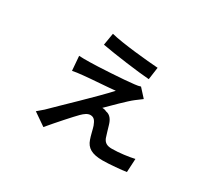

<svg xmlns="http://www.w3.org/2000/svg" viewBox="-135 -874 1269 1158"><g transform="rotate(30 500.0 -294.5)"><path d="M352 -643 338 -559C423 -543 601 -519 676 -514L688 -600C615 -605 434 -622 352 -643ZM710 -395 658 -452C649 -449 632 -445 617 -444C556 -436 361 -425 317 -425C290 -424 261 -425 242 -426L250 -326C267 -330 293 -333 322 -336C367 -341 496 -349 539 -354C463 -270 292 -109 224 -41C205 -25 196 -17 183 -6L270 54C321 -7 396 -91 423 -118C442 -137 461 -151 480 -151C507 -151 517 -133 528 -105C535 -85 543 -44 552 -20C568 27 603 50 680 50C727 50 811 42 842 37L847 -57C808 -48 744 -39 693 -39C660 -39 641 -49 630 -76C623 -96 613 -132 606 -155C597 -186 581 -212 550 -217C541 -222 531 -224 520 -224C550 -254 634 -338 666 -362C677 -370 695 -384 710 -395Z"/></g></svg>

Font: Spoqa Han Sans Neo Medium
Style: Regular
Weight: 500
Designer: [Spoqa Han Sans Neo] Dong-huui Kim  Younghwa Kang  Yujin Lee  [Noto Sans] Ryoko NISHIZUKA  (kana & ideographs); Paul D. 
Foundry: Spoqa (http://www.spoqa-han-sans.com)
Version: Version 1.000